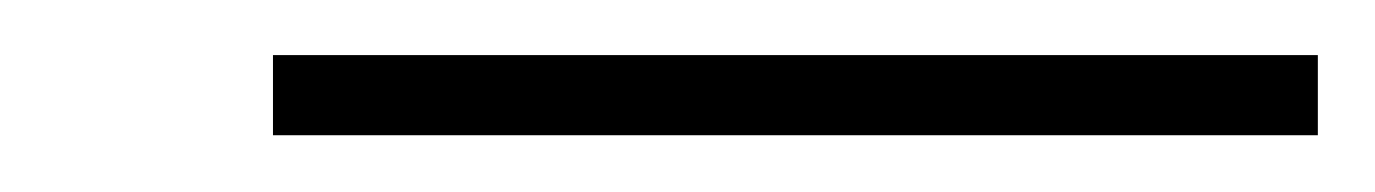

<svg xmlns="http://www.w3.org/2000/svg" viewBox="-20 -262 494 69"><path d="M453.6 -213.4V-242.2H78.1V-213.4Z"/></svg>

Font: ML-NILA06_NewLipi
Style: Regular
Weight: 400
Designer: CLT@C-DIT
Version: Version ML-NILA06_NewLipi 2.